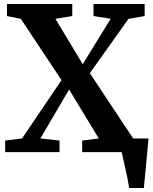

<svg xmlns="http://www.w3.org/2000/svg" viewBox="-20 -763 765 963"><path d="M627.5 180Q625.5 163 620.5 137.8Q615.5 112.5 609.5 85.5Q603.5 58.5 598.2 35.5Q593 12.5 590.5 0L552 -68.5H725Q723.5 -53 721.2 -27.8Q719 -2.5 716.2 27.2Q713.5 57 710.5 86.8Q707.5 116.5 705.2 141Q703 165.5 701.5 180ZM90.5 -68.5 288.5 -361 84.5 -668.5 15 -682.5V-743H342.5V-682.5L258 -668.5L395 -441L535 -669L449 -682.5V-743H705.5V-682.5L624.5 -668.5L430.5 -396L648 -68.5L718 -58V0H392V-58L475.5 -68.5L326.5 -314L182.5 -68.5L278.5 -58V0H6V-58Z"/></svg>

Font: Merriweather 24pt
Style: Bold
Weight: 700
Designer: Eben Sorkin
Foundry: Eben Sorkin
Version: Version 2.100